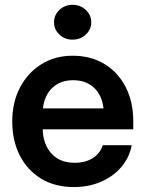

<svg xmlns="http://www.w3.org/2000/svg" viewBox="-20 -756 595 788"><path d="M283.2 11.7Q205.6 11.7 148.7 -22.9Q91.8 -57.6 61 -118.4Q30.3 -179.2 30.3 -257.3Q30.3 -335.9 62 -396.7Q93.8 -457.5 149.7 -492.4Q205.6 -527.3 278.3 -527.3Q353 -527.3 408.9 -493.2Q464.8 -459 495.8 -398.7Q526.9 -338.4 526.9 -259.3V-225.1H155.3Q157.2 -163.1 191.4 -125.5Q225.6 -87.9 286.1 -87.9Q331.5 -87.9 361.6 -107.7Q391.6 -127.4 401.9 -160.2H520.5Q511.2 -109.4 478 -70.6Q444.8 -31.7 394.5 -10Q344.2 11.7 283.2 11.7ZM156.2 -311H404.8Q398.9 -364.7 366 -395.8Q333 -426.8 280.3 -426.8Q228 -426.8 195.1 -395.8Q162.1 -364.7 156.2 -311ZM277.8 -593.3Q246.1 -593.3 223.9 -614Q201.7 -634.8 201.7 -664.6Q201.7 -694.3 223.9 -715.3Q246.1 -736.3 277.8 -736.3Q309.6 -736.3 332 -715.3Q354.5 -694.3 354.5 -664.6Q354.5 -634.8 332 -614Q309.6 -593.3 277.8 -593.3Z"/></svg>

Font: Inter Display Semi Bold
Style: Regular
Weight: 600
Designer: Rasmus Andersson
Foundry: rsms
Version: Version 4.000;git-37864ae